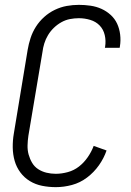

<svg xmlns="http://www.w3.org/2000/svg" viewBox="-20 -763 540 791"><path d="M210 8Q181 8 153.5 2.5Q126 -3 103 -17Q80 -31 64 -52.5Q48 -74 40.5 -100Q33 -126 32.5 -155Q32 -184 37 -213L94 -558Q98 -582 106 -606.5Q114 -631 128 -653Q142 -675 162 -693Q182 -711 206 -722.5Q230 -734 255 -738.5Q280 -743 305 -743Q329 -743 353 -739.5Q377 -736 398 -726.5Q419 -717 436 -701.5Q453 -686 462.5 -665.5Q472 -645 475 -620.5Q478 -596 474 -572L473 -566H412L413 -570Q417 -595 411.5 -618.5Q406 -642 390.5 -658Q375 -674 352 -681Q329 -688 305 -688Q287 -688 268.5 -684.5Q250 -681 233 -671.5Q216 -662 202 -648.5Q188 -635 178 -618.5Q168 -602 162.5 -584Q157 -566 155 -549L97 -204Q94 -184 93.5 -164Q93 -144 98 -126Q103 -108 112.5 -92Q122 -76 137.5 -66Q153 -56 171.5 -51.5Q190 -47 210 -47Q234 -47 259.5 -54Q285 -61 305.5 -77Q326 -93 341.5 -115.5Q357 -138 366 -162L419 -143Q408 -111 387.5 -82Q367 -53 338.5 -31.5Q310 -10 276.5 -1Q243 8 210 8Z"/></svg>

Font: Iosevka SS18 Light
Style: Italic
Weight: 300
Italic angle: -9°
Monospace: yes
Designer: Belleve Invis
Foundry: Belleve Invis
Version: Version 25.1.1; ttfautohint (v1.8.4)